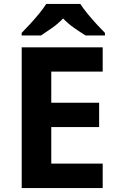

<svg xmlns="http://www.w3.org/2000/svg" viewBox="-20 -954 600 974"><path d="M500.9 0H90.1V-714H500.9V-590.7H240.1V-432.7H482.9V-309.4H240.1V-124.2H500.9ZM387.4 -934.2Q401.3 -912.2 423.8 -884.7Q446.3 -857.2 470.3 -831.2Q494.3 -805.1 512.4 -787.1V-774.2H414Q388 -790.2 357 -811.7Q326.1 -833.2 300 -860.2Q274 -833.2 244.1 -812.2Q214.1 -791.2 188.1 -774.2H89.8V-787.1Q108.8 -806.1 132.3 -831.7Q155.8 -857.2 178.3 -884.7Q200.8 -912.2 214.7 -934.2Z"/></svg>

Font: Noto Sans Hebrew
Style: Regular
Weight: 400
Designer: Monotype Design Team
Foundry: Monotype Imaging Inc.
Version: Version 2.003;January 10, 2023;FontCreator 14.0.0.2877 64-bi